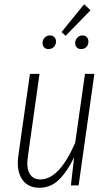

<svg xmlns="http://www.w3.org/2000/svg" viewBox="-20 -868 513 899"><path d="M374 -848.1 403.8 -819.8 287.1 -700.2 268.1 -717.8ZM207 -638.2Q194.3 -638.2 186.8 -646Q179.2 -653.8 179.2 -666Q179.2 -681.2 189.2 -691.7Q199.2 -702.1 213.9 -702.1Q226.6 -702.1 234.4 -694.1Q242.2 -686 242.2 -673.8Q242.2 -658.2 232.2 -648.2Q222.2 -638.2 207 -638.2ZM359.9 -638.2Q347.2 -638.2 339.6 -646Q332 -653.8 332 -666Q332 -681.2 342 -691.7Q352.1 -702.1 366.2 -702.1Q378.9 -702.1 386.5 -694.1Q394 -686 394 -673.8Q394 -658.2 384.5 -648.2Q375 -638.2 359.9 -638.2ZM164.1 11.2Q109.9 11.2 83 -29.3Q56.2 -69.8 65.9 -139.2L120.1 -522H165L110.8 -137.2Q102.5 -83.5 118.4 -55.7Q134.3 -27.8 168.9 -27.8Q257.3 -27.8 332 -199.2L377.9 -522H421.9L348.1 0H312L327.1 -131.8Q295.4 -65.4 256.6 -27.1Q217.8 11.2 164.1 11.2Z"/></svg>

Font: Fira Sans Compressed ExtraLight
Style: Italic
Weight: 250
Width: 3
Italic angle: -8°
Designer: Carrois Corporate & Edenspiekermann AG
Foundry: Carrois Corporate GbR & Edenspiekermann AG
Version: Version 4.203;PS 004.203;hotconv 1.0.88;makeotf.lib2.5.64775